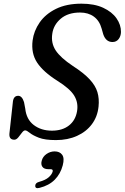

<svg xmlns="http://www.w3.org/2000/svg" viewBox="-20 -732 662 1019"><path d="M277 11.5Q218.5 11.5 186 -1.2Q153.5 -14 137.8 -27Q122 -40 113.5 -40Q105.5 -40 96.5 -27.8Q87.5 -15.5 77.2 -3Q67 9.5 56 9.5Q27 9.5 30 -23.5L48 -188Q50.5 -223.5 76.5 -223.5Q97 -223.5 107.5 -190L114 -155.5Q120 -98.5 159.2 -68.5Q198.5 -38.5 255.5 -38.5Q311 -38.5 346 -66Q381 -93.5 389 -142Q396.5 -186.5 374.2 -223.8Q352 -261 284 -303.5Q209.5 -350.5 177 -399.8Q144.5 -449 153 -517Q159.5 -568 190.5 -612.8Q221.5 -657.5 277.2 -685Q333 -712.5 412.5 -712.5Q480.5 -712.5 527.5 -690.8Q574.5 -669 598.5 -634.5Q622.5 -600 622 -562Q621.5 -540 609.5 -524.5Q597.5 -509 577 -509Q542 -509 528 -550L519.5 -580Q508 -622 478.2 -643.8Q448.5 -665.5 405 -665.5Q341 -665.5 302.5 -632.8Q264 -600 257.5 -553Q250 -504 275.2 -465Q300.5 -426 366.5 -382Q424 -345 455.2 -311.5Q486.5 -278 497 -243Q507.5 -208 503 -166Q497.5 -113 467.8 -73Q438 -33 388.8 -10.8Q339.5 11.5 277 11.5ZM237.5 166Q214 166 205 153.2Q196 140.5 201.5 121Q207 99 227 85.2Q247 71.5 270 71.5Q297 71.5 310 89.5Q323 107.5 313 145.5Q301 191 270.5 221.8Q240 252.5 190 265Q167 271 167 254.5Q167 238.5 188 233Q221 224 238 209.2Q255 194.5 259.5 178.5Q262.5 166 249 166Z"/></svg>

Font: Fraunces 9pt Soft
Style: Italic
Weight: 400
Italic angle: -16°
Version: Version 1.000;[0bf87f6ff]